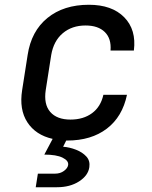

<svg xmlns="http://www.w3.org/2000/svg" viewBox="-20 -580 640 806"><path d="M130 206 139 149H211Q233 149 248.5 137.5Q264 126 266 113Q269 95 243 82Q217 69 166 69L201 3Q130 -13 95 -66.5Q60 -120 73 -202L96 -349Q111 -449 179 -504.5Q247 -560 353 -560Q450 -560 501.5 -507.5Q553 -455 542 -368H444Q448 -418 420 -445.5Q392 -473 339 -473Q282 -473 243.5 -440.5Q205 -408 195 -349L172 -202Q163 -142 191 -110Q219 -78 276 -78Q330 -78 366.5 -105Q403 -132 414 -182H513Q494 -90 428.5 -40Q363 10 262 10Q260 10 258 10L245 36Q272 38 299 48.5Q326 59 342.5 77Q359 95 355 122Q350 157 312 181.5Q274 206 219 206Z"/></svg>

Font: JetBrains Mono NL Medium
Style: Italic
Weight: 500
Italic angle: -9°
Monospace: yes
Designer: Philipp Nurullin, Konstantin Bulenkov
Foundry: JetBrains
Version: Version 2.305; ttfautohint (v1.8.4.7-5d5b)